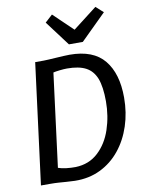

<svg xmlns="http://www.w3.org/2000/svg" viewBox="-107 -1089 890 1171"><g transform="rotate(-10 338.0 -503.5)"><path d="M260.5 8Q230.5 7 207.8 5.2Q185 3.5 161.2 1.8Q137.5 0 103.5 0H51L147 -747H200Q210.5 -747 231.2 -748.2Q252 -749.5 276.8 -751Q301.5 -752.5 324.2 -753.8Q347 -755 361 -755Q507.5 -755 575.5 -672Q643.5 -589 643.5 -440.5Q643.5 -347 616.5 -265Q589.5 -183 539.2 -121Q489 -59 418.5 -24.8Q348 9.5 260.5 8ZM279.5 -74Q362.5 -76.5 419 -129Q475.5 -181 503 -263.2Q530.5 -345.5 530.5 -437Q530.5 -526.5 510.5 -579Q490 -630 447 -652.5Q404 -675 331 -675Q312.5 -675 286.2 -672Q260 -669 245.5 -665.5L171.5 -88Q192 -80.5 221.8 -77Q251.5 -73.5 279.5 -74ZM368.5 -818 252 -973 298 -1015 418 -900 567 -1015 612.5 -974 454.5 -818Z"/></g></svg>

Font: Merriweather Sans Italic
Style: Regular
Weight: 400
Italic angle: -7.5°
Designer: Eben Sorkin
Foundry: Eben Sorkin
Version: Version 1.008; ttfautohint (v1.7.19-72a1) -l 8 -r 50 -G 200 